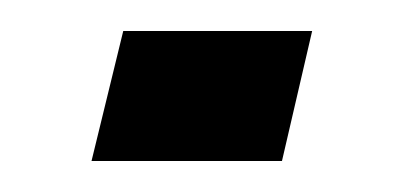

<svg xmlns="http://www.w3.org/2000/svg" viewBox="-20 -104 261 124"><path d="M162.1 0H39.1L59.6 -84H181.6Z"/></svg>

Font: Lateef Medium
Style: Regular
Weight: 500
Designer: SIL International
Foundry: SIL International
Version: Version 4.200